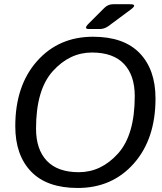

<svg xmlns="http://www.w3.org/2000/svg" viewBox="-20 -892 779 926"><path d="M53.7 -283.2Q53.7 -478.5 158.2 -596.7Q262.7 -714.8 428.7 -714.8Q577.6 -714.8 653.8 -635.5Q730 -556.2 730 -417Q730 -221.7 625.5 -103.5Q521 14.6 355 14.6Q206.1 14.6 129.9 -64.7Q53.7 -144 53.7 -283.2ZM153.8 -271.5Q153.8 -171.4 205.8 -116.5Q257.8 -61.5 360.4 -61.5Q467.8 -61.5 548.8 -151.1Q629.9 -240.7 629.9 -428.7Q629.9 -528.8 577.9 -583.7Q525.9 -638.7 423.3 -638.7Q315.9 -638.7 234.9 -549.1Q153.8 -459.5 153.8 -271.5ZM409.2 -752Q381.3 -752 407.2 -777.8L482.9 -853.5Q501 -871.6 524.9 -871.6H607.4Q645 -871.6 610.8 -846.2L502.9 -766.1Q483.4 -752 460.9 -752Z"/></svg>

Font: Istok Web
Style: Italic
Weight: 400
Italic angle: -13°
Designer: Andrey V. Panov
Foundry: Andrey V. Panov
Version: Version 1.0.2g